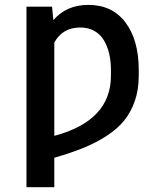

<svg xmlns="http://www.w3.org/2000/svg" viewBox="-20 -573 685 796"><path d="M201.2 -489.3Q255.4 -552.7 346.2 -552.7Q445.8 -552.7 500.5 -479.5Q555.2 -406.2 555.2 -283.2V-258.8Q555.2 -201.7 539.3 -155.3Q523.4 -108.9 495.4 -74Q467.3 -39.1 422.6 -10Q377.9 19 326.2 40Q274.4 61 205.1 81.1V203.1H89.8V-545.4H195.8ZM205.1 -9.8Q439.9 -72.3 439.9 -258.8V-283.2Q439.9 -319.8 432.6 -350.8Q425.3 -381.8 410.4 -406.5Q395.5 -431.2 370.6 -445.1Q345.7 -459 313 -459Q239.3 -459 205.1 -396.5Z"/></svg>

Font: Interop Med
Style: Regular
Weight: 500
Designer: Rasmus Andersson, Google, Jang Haemin
Foundry: jhaemin
Version: Version 1.007